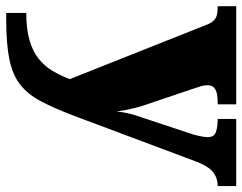

<svg xmlns="http://www.w3.org/2000/svg" viewBox="-106 -474 797 632"><g transform="rotate(90 293.0 -157.5)"><path d="M19 155Q72 155 108.5 144.5Q145 134 169.5 114.5Q194 95 209.5 69Q225 43 237 12L61 -431Q54 -451 46 -460Q38 -469 27.5 -472Q17 -475 2 -475H-3V-536H320V-475H315Q283 -475 270 -467Q257 -459 257 -442Q257 -432 260 -421Q263 -410 267 -399L320 -242Q327 -223 331.5 -204.5Q336 -186 339 -170Q342 -154 343 -142Q346 -164 349.5 -180Q353 -196 357 -207L417 -388Q420 -396 424 -414Q428 -432 428 -442Q428 -461 415 -467.5Q402 -474 373 -475H368V-536H589V-475H585Q567 -474 553 -466.5Q539 -459 528.5 -444Q518 -429 509 -406L358 -3Q333 63 310 106.5Q287 150 255 175Q223 200 172.5 210.5Q122 221 42 221H19Z"/></g></svg>

Font: Noto Serif Bengali Black
Style: Regular
Weight: 900
Version: Version 2.003